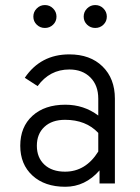

<svg xmlns="http://www.w3.org/2000/svg" viewBox="-20 -712 544 745"><path d="M122.6 -616.2Q109.4 -628.9 109.4 -647.5Q109.4 -666 122.6 -679.2Q135.7 -692.4 154.3 -692.4Q172.9 -692.4 186 -679.2Q199.2 -666 199.2 -647.5Q199.2 -628.9 186 -616.2Q172.9 -603.5 154.3 -603.5Q135.7 -603.5 122.6 -616.2ZM317.9 -616.2Q304.7 -628.9 304.7 -647.5Q304.7 -666 317.9 -679.2Q331.1 -692.4 349.6 -692.4Q368.2 -692.4 381.3 -679.2Q394.5 -666 394.5 -647.5Q394.5 -628.9 381.3 -616.2Q368.2 -603.5 349.6 -603.5Q331.1 -603.5 317.9 -616.2ZM366.2 -50.8Q310.5 12.7 233.4 12.7Q153.3 12.7 106 -30.8Q58.6 -74.2 58.6 -146.5Q58.6 -219.7 106 -262.7Q153.3 -305.7 233.4 -305.7Q305.7 -305.7 361.3 -263.7V-329.1Q361.3 -380.9 330.6 -411.6Q299.8 -442.4 249 -442.4Q172.9 -442.4 126 -377.9L76.2 -410.2Q137.7 -501 249 -501Q330.1 -501 377.9 -454.1Q425.8 -407.2 425.8 -329.1V0H366.2ZM232.4 -45.9Q312.5 -45.9 361.3 -124V-196.3Q313.5 -247.1 232.4 -247.1Q181.6 -247.1 152.3 -219.7Q123 -192.4 123 -146.5Q123 -100.6 152.3 -73.2Q181.6 -45.9 232.4 -45.9Z"/></svg>

Font: Lohit Devanagari
Style: Regular
Weight: 400
Version: 2.95.4